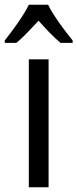

<svg xmlns="http://www.w3.org/2000/svg" viewBox="-50 -786 325 806"><path d="M152 -766H71C50 -722 6 -662 -30 -616V-606H19C47 -629 79 -664 112 -699C143 -664 174 -631 204 -606H255V-616C220 -659 174 -721 152 -766ZM154 0V-537H71V0Z"/></svg>

Font: Noto Sans Lao Looped Condensed
Style: Regular
Weight: 400
Width: 3
Designer: Mark Frömberg, Ben Mitchell
Foundry: The Fontpad Ltd
Version: Version 1.002